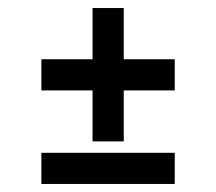

<svg xmlns="http://www.w3.org/2000/svg" viewBox="-20 -458 538 478"><path d="M288.1 -232.9V-106H210.4V-232.9H83V-310.5H210.4V-438H288.1V-310.5H415V-232.9ZM83 0V-77.6H415V0Z"/></svg>

Font: Turpis
Style: Regular
Weight: 400
Designer: GGBotNet
Foundry: f0n7
Version: 1.00